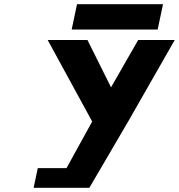

<svg xmlns="http://www.w3.org/2000/svg" viewBox="-20 -892 849 911"><path d="M345.4 -872 320.1 -752H728.1L753.4 -872ZM206.3 -702.1 417.4 -315.4 295.7 -94.4H159.3L139.6 -0.9H244.2H404L591 -320.5L809 -702.1H635.6L506.8 -477.7L395 -702.1Z"/></svg>

Font: Hussar
Style: BdOblTwo
Weight: 700
Foundry: Cannot Into Space Fonts
Version: Version 2.00